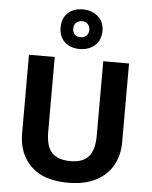

<svg xmlns="http://www.w3.org/2000/svg" viewBox="-64 -1058 885 1120"><g transform="rotate(5 378.0 -497.5)"><path d="M671 -252Q671 -178 638.5 -118.5Q606 -59 540.5 -24.5Q475 10 375 10Q233 10 159 -62.5Q85 -135 85 -254V-714H236V-277Q236 -189 272 -153Q308 -117 379 -117Q453 -117 486.5 -156Q520 -195 520 -278V-714H671ZM376.1 -773Q322 -773 288.5 -804Q255 -835 255 -889Q255 -943 288.3 -974Q321.5 -1005 375.9 -1005Q428 -1005 464 -974Q500 -943 500 -890.1Q500 -835 464.5 -804Q429 -773 376.1 -773ZM376 -842Q396 -842 409.5 -854.6Q423 -867.2 423 -889.1Q423 -911 409.6 -923.5Q396.2 -936 376.1 -936Q356 -936 342.5 -923.4Q329 -910.8 329 -888.9Q329 -867 341.2 -854.5Q353.3 -842 376 -842Z"/></g></svg>

Font: Noto Sans Balinese
Style: Regular
Weight: 400
Designer: Aditya Bayu, David Williams
Foundry: David Williams
Version: Version 2.003